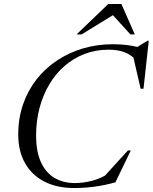

<svg xmlns="http://www.w3.org/2000/svg" viewBox="-20 -938 770 968"><path d="M536.5 -69 495 -37 625 -179.5H639.5L562 -19Q509.5 -4 457 3Q404.5 10 353.5 10Q267 10 203.8 -22.5Q140.5 -55 106.2 -115.5Q72 -176 72 -260Q72 -341.5 96.2 -411.8Q120.5 -482 164.2 -537.8Q208 -593.5 267.8 -633.2Q327.5 -673 398.8 -694Q470 -715 548 -715Q574 -715 598.8 -713Q623.5 -711 648 -706.5Q672.5 -702 697 -695L654 -690L723 -732.5H730L703.5 -490.5H689L648.5 -666.5L671.5 -630.5Q639.5 -663.5 605.5 -675.5Q571.5 -687.5 527 -687.5Q462.5 -687.5 406.5 -666Q350.5 -644.5 305.5 -605.5Q260.5 -566.5 228.5 -512.5Q196.5 -458.5 179.2 -393.2Q162 -328 162 -255.5Q162 -173.5 186.5 -120.2Q211 -67 255 -41Q299 -15 357.5 -15Q399 -15 445 -26.8Q491 -38.5 536.5 -69ZM366 -764.5 526 -918H592L659.5 -764.5H637.5L537.5 -874.5H570.5L391.5 -764.5Z"/></svg>

Font: Newsreader 60pt
Style: Italic
Weight: 400
Italic angle: -17°
Designer: Hugues Gentile
Foundry: Production Type
Version: Version 1.003